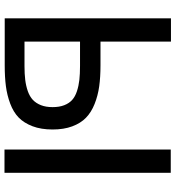

<svg xmlns="http://www.w3.org/2000/svg" viewBox="16 -778 763 834"><g transform="rotate(90 397.0 -361.5)"><path d="M267.1 -328.1H161.1V-86.9H267.1Q301.3 -86.9 327.4 -90.1Q353.5 -93.3 376.5 -101.3Q399.4 -109.4 414.1 -123Q428.7 -136.7 437.3 -158.2Q445.8 -179.7 445.8 -209Q445.8 -238.3 437.5 -259.5Q429.2 -280.8 414.6 -293.9Q399.9 -307.1 376.7 -314.7Q353.5 -322.3 327.6 -325.2Q301.8 -328.1 267.1 -328.1ZM543 -209Q543 -158.7 528.8 -121.6Q514.6 -84.5 491 -61.5Q467.3 -38.6 430.7 -24.9Q394 -11.2 354.7 -6.1Q315.4 -1 264.2 -1H60.1V-723.1H161.1V-417H264.2Q315.4 -417 355.7 -411.4Q396 -405.8 432.1 -391.4Q468.3 -377 491.9 -354Q515.6 -331.1 529.3 -294.4Q543 -257.8 543 -209ZM731 0H629.9V-722.2H731Z"/></g></svg>

Font: Perun
Style: Regular
Weight: 400
Version: Version 1.0000